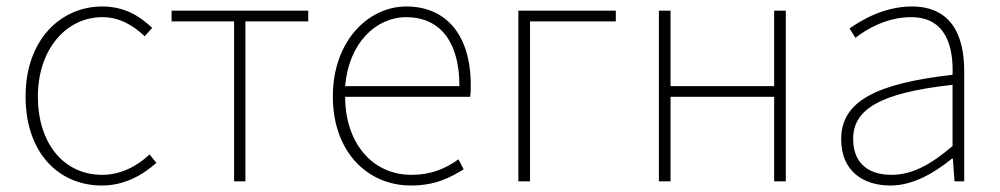

<svg xmlns="http://www.w3.org/2000/svg" viewBox="-20 -560 3088 593"><path d="M295 13C363 13 419 -18 463 -57L442 -83C405 -48 354 -20 296 -20C176 -20 97 -118 97 -262C97 -407 184 -507 296 -507C350 -507 392 -481 427 -448L450 -474C415 -507 368 -540 296 -540C169 -540 59 -439 59 -262C59 -88 161 13 295 13Z M703 0H738V-494H932V-527H510V-494H703Z M1249 13C1327 13 1372 -13 1412 -37L1396 -68C1356 -39 1311 -20 1251 -20C1127 -20 1046 -122 1046 -261H1432C1434 -275 1434 -286 1434 -297C1434 -453 1357 -540 1235 -540C1118 -540 1008 -434 1008 -262C1008 -90 1116 13 1249 13ZM1046 -294C1057 -427 1141 -507 1235 -507C1334 -507 1399 -437 1399 -294Z M1581 0H1617V-494H1882V-527H1581Z M2015 0H2051V-261H2371V0H2407V-527H2371V-294H2051V-527H2015Z M2730 13C2800 13 2866 -26 2920 -70H2923L2928 0H2958V-341C2958 -448 2920 -540 2796 -540C2710 -540 2637 -496 2604 -472L2622 -443C2656 -470 2719 -507 2794 -507C2903 -507 2925 -414 2922 -329C2685 -302 2578 -247 2578 -130C2578 -30 2648 13 2730 13ZM2733 -20C2669 -20 2615 -50 2615 -131C2615 -220 2693 -273 2922 -298V-109C2853 -50 2796 -20 2733 -20Z"/></svg>

Font: Noto Sans CJK SC Thin
Style: Regular
Weight: 100
Designer: Ryoko NISHIZUKA 西塚涼子 (kana, bopomofo & ideographs); Paul D. Hunt (Latin, Greek & Cyrillic); Sandoll Communications 산돌커뮤니
Foundry: Adobe
Version: Version 2.004;hotconv 1.0.118;makeotfexe 2.5.65603